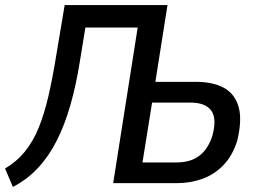

<svg xmlns="http://www.w3.org/2000/svg" viewBox="-32 -725 1021 760"><path d="M19 15 -12 -58Q34 -85 66.5 -125Q99 -165 121 -219Q143 -273 159.5 -344Q176 -415 190 -502L224 -705H631L583 -401H743Q812 -401 855 -377Q898 -353 912.5 -302Q927 -251 907 -168Q889 -110 853.5 -72.5Q818 -35 770 -17.5Q722 0 668 0H416L513 -616H306L284 -481Q269 -387 246.5 -308.5Q224 -230 192.5 -168Q161 -106 118 -60Q75 -14 19 15ZM532 -82H667Q722 -82 757 -108.5Q792 -135 809 -189Q827 -256 804 -287.5Q781 -319 721 -319H570Z"/></svg>

Font: Nunito Sans 7pt Condensed SemiBold
Style: Italic
Weight: 600
Width: 3
Italic angle: -9°
Designer: Vernon Adams
Foundry: Vernon Adams
Version: Version 3.101;gftools[0.9.27]